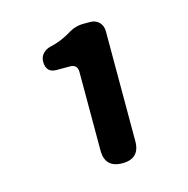

<svg xmlns="http://www.w3.org/2000/svg" viewBox="-74 -946 573 586"><g transform="rotate(-15 212.0 -653.0)"><path d="M244 -432Q189 -432 189 -487V-735Q189 -759 165 -759H123Q90 -759 90 -794Q90 -809 100 -819.5Q110 -830 125 -833Q157 -840 189 -859Q212 -874 239 -874H259Q277 -874 288 -863Q299 -852 299 -834V-653V-487Q299 -432 244 -432Z"/></g></svg>

Font: GenSenRounded TW B
Style: Regular
Weight: 700
Version: Version 1.501;PS 1;hotconv 16.6.51;makeotf.lib2.5.65220